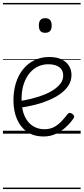

<svg xmlns="http://www.w3.org/2000/svg" viewBox="-20 -905 566 1300"><path d="M276 19Q208 19 162.5 -13Q117 -45 94 -100.5Q71 -156 71 -225Q71 -290 88 -344Q105 -398 137 -437Q169 -476 213.5 -497.5Q258 -519 313 -519Q365 -519 398 -502.5Q431 -486 447.5 -458.5Q464 -431 464 -397Q464 -359 444.5 -327.5Q425 -296 390.5 -271Q356 -246 311.5 -227Q267 -208 217.5 -195.5Q168 -183 118 -176L117 -221Q154 -227 194 -237Q234 -247 272.5 -261.5Q311 -276 341.5 -296Q372 -316 390 -340Q408 -364 408 -394Q408 -431 381 -450.5Q354 -470 306 -470Q272 -470 240 -456Q208 -442 182.5 -412.5Q157 -383 141.5 -338.5Q126 -294 126 -234Q126 -164 147 -118.5Q168 -73 203 -51.5Q238 -30 280 -30Q321 -30 350 -47Q379 -64 400.5 -88Q422 -112 438 -133Q445 -141 453 -140.5Q461 -140 470 -134Q478 -128 481 -120.5Q484 -113 478 -104Q459 -75 428.5 -46.5Q398 -18 360 0.5Q322 19 276 19ZM286 -683Q264 -683 253.5 -695Q243 -707 243 -732Q243 -757 253.5 -769.5Q264 -782 286 -782Q308 -782 319 -769.5Q330 -757 330 -732Q330 -707 319 -695Q308 -683 286 -683ZM0 365H526V375H0ZM0 -20H526V0H0ZM0 -505H526V-500H0ZM0 -885H526V-875H0Z"/></svg>

Font: Playwrite GB S Guides
Style: Regular
Weight: 400
Designer: Veronika Burian, José Scaglione
Foundry: TypeTogether
Version: Version 1.003